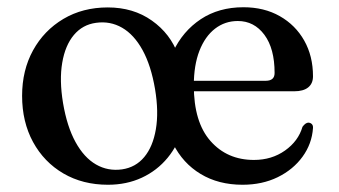

<svg xmlns="http://www.w3.org/2000/svg" viewBox="-20 -499 936 530"><path d="M317 -31.5Q354.5 -37 378.2 -65.5Q402 -94 410.2 -142Q418.5 -190 408 -253Q397 -318 373.5 -360.8Q350 -403.5 317 -422.5Q284 -441.5 245 -436Q208 -431 184 -402.5Q160 -374 151.8 -326Q143.5 -278 154 -214.5Q165 -149.5 188.5 -106.8Q212 -64 245 -45Q278 -26 317 -31.5ZM277.5 -478.5Q348 -478.5 399.2 -442.2Q450.5 -406 471.5 -348L485 -146Q472 -99 442.8 -63.5Q413.5 -28 371.5 -8.5Q329.5 11 278 11Q208.5 11 155 -20.2Q101.5 -51.5 71.2 -107Q41 -162.5 41 -234.5Q41 -305 71.2 -360Q101.5 -415 155 -446.8Q208.5 -478.5 277.5 -478.5ZM844 -288.5Q844 -268.5 830.8 -257.8Q817.5 -247 792 -247H483.5V-276H713.5Q738 -276 738 -297.5Q738 -365 709.8 -403Q681.5 -441 636.5 -441Q601 -441 573.5 -419.8Q546 -398.5 530.5 -358.8Q515 -319 515 -263Q515 -162 561 -109.8Q607 -57.5 681 -57.5Q730 -57.5 766.8 -83.5Q803.5 -109.5 815 -149Q823.5 -160.5 831.5 -160.5Q837.5 -160 841 -156.2Q844.5 -152.5 844 -145.5Q841 -102 815.2 -66.5Q789.5 -31 746.8 -10Q704 11 649.5 11Q583 11 533.8 -18.8Q484.5 -48.5 457.8 -102.2Q431 -156 431 -228Q431 -299.5 457.8 -356.2Q484.5 -413 534.2 -446Q584 -479 652 -479Q709 -479 752.2 -454.5Q795.5 -430 819.8 -387Q844 -344 844 -288.5Z"/></svg>

Font: Fraunces 16pt
Style: Regular
Weight: 400
Version: Version 1.000;[b76b70a41]